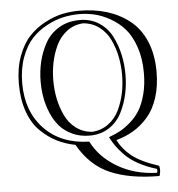

<svg xmlns="http://www.w3.org/2000/svg" viewBox="-64 -814 1050 1132"><g transform="rotate(-5 461.0 -248.0)"><path d="M445 -15Q388 -15 342 -36.5Q296 -58 267 -92Q238 -126 219 -171.5Q200 -217 192 -262.5Q184 -308 184 -356Q184 -417 197.5 -474Q211 -531 239.5 -583Q268 -635 321 -667Q374 -699 445 -699Q510 -699 559 -667Q608 -635 634.5 -583Q661 -531 673.5 -474Q686 -417 686 -356Q686 -295 673.5 -238.5Q661 -182 634.5 -130Q608 -78 559 -46.5Q510 -15 445 -15ZM837 198Q845 225 834 258Q662 258 545 208.5Q428 159 356 32Q298 21 248 -4Q198 -29 152.5 -73Q107 -117 81 -189.5Q55 -262 55 -356Q55 -447 81.5 -518.5Q108 -590 148.5 -633Q189 -676 242.5 -704.5Q296 -733 345.5 -743.5Q395 -754 445 -754Q535 -754 610 -731Q685 -708 744.5 -661Q804 -614 837 -536Q870 -458 870 -356Q870 -270 847.5 -201.5Q825 -133 785.5 -88.5Q746 -44 700 -17Q654 10 599 25Q625 78 676.5 120Q728 162 837 198ZM462 -678Q407 -674 366 -642.5Q325 -611 302.5 -563Q280 -515 269.5 -463Q259 -411 259 -356Q259 -301 269.5 -249.5Q280 -198 302.5 -150Q325 -102 366 -71Q407 -40 462 -36Q517 -40 558.5 -71Q600 -102 622.5 -150Q645 -198 655.5 -249.5Q666 -301 666 -356Q666 -411 655.5 -463Q645 -515 622.5 -563Q600 -611 558.5 -642.5Q517 -674 462 -678ZM822 215Q760 196 713 170Q666 144 636 113Q606 82 589.5 58.5Q573 35 557 4Q594 -9 623.5 -25Q653 -41 686.5 -70Q720 -99 742.5 -136Q765 -173 780 -229.5Q795 -286 795 -356Q795 -442 771.5 -510Q748 -578 711.5 -619Q675 -660 626.5 -687Q578 -714 533.5 -724Q489 -734 445 -734Q398 -734 351 -724Q304 -714 253 -687Q202 -660 163.5 -619Q125 -578 100 -510Q75 -442 75 -356Q75 -190 173.5 -87Q272 16 439 20Q486 114 587.5 174Q689 234 821 238Q826 225 822 215Z"/></g></svg>

Font: Jacques Francois Shadow
Style: Regular
Weight: 400
Designer: Alexei Vanyashin, Nikita Kanarev (i@xarsok.ru)
Foundry: Cyreal (www.cyreal.org)
Version: Version 1.003